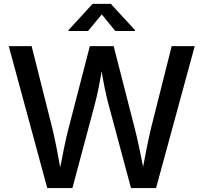

<svg xmlns="http://www.w3.org/2000/svg" viewBox="-20 -964 1043 984"><path d="M222.2 0 24.9 -727.5H142.1L247.1 -310.5Q258.8 -262.7 269 -210.7Q279.3 -158.7 288.6 -106Q298.8 -158.7 309.3 -210.7Q319.8 -262.7 332.5 -310.5L440.4 -727.5H562.5L669.4 -310.5Q681.6 -263.2 692.4 -211.9Q703.1 -160.6 713.4 -108.9Q722.7 -160.6 733.2 -211.9Q743.7 -263.2 754.9 -310.5L859.9 -727.5H978L779.8 0H651.4L535.6 -431.2Q525.9 -467.8 517.3 -509.3Q508.8 -550.8 501 -598.1Q493.2 -553.2 485.1 -512.5Q477.1 -471.7 466.3 -431.2L351.1 0ZM431.2 -805.2H331.1V-809.6L454.6 -944.3H547.9L671.9 -809.6V-805.2H570.8L501.5 -890.1Z"/></svg>

Font: Inter Medium
Style: Regular
Weight: 500
Designer: Rasmus Andersson
Foundry: rsms
Version: Version 4.001;git-9221beed3